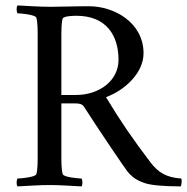

<svg xmlns="http://www.w3.org/2000/svg" viewBox="-20 -666 672 689"><path d="M161.1 -641.6C123 -641.6 83 -644.5 43 -646.5C38.1 -641.6 39.1 -623 43 -618.2C54.7 -618.2 107.4 -613.3 110.4 -602.5C115.2 -586.9 115.2 -559.6 115.2 -530.3V-113.3C115.2 -84 115.2 -56.6 110.4 -41C107.4 -30.3 54.7 -25.4 43 -25.4C39.1 -20.5 38.1 -2 43 2.9C83 1 120.1 -2 158.2 -2C196.3 -2 232.4 1 272.5 2.9C277.3 -2 276.4 -20.5 272.5 -25.4C260.7 -25.4 208 -30.3 205.1 -41C200.2 -56.6 200.2 -84 200.2 -113.3V-294.9H252C265.6 -294.9 275.4 -292 281.2 -283.2C342.8 -187.5 421.9 -71.3 436.5 -51.8C460 -21.5 486.3 -13.7 500 -8.8C519.5 -2 563.5 2.9 628.9 2.9C629.9 1 634.8 -20.5 629.9 -25.4C576.2 -29.3 547.9 -46.9 519.5 -84C455.1 -168.9 412.1 -231.4 360.4 -317.4C427.7 -341.8 495.1 -404.3 495.1 -474.6C495.1 -585.9 388.7 -643.6 299.8 -643.6C242.2 -643.6 199.2 -641.6 161.1 -641.6ZM200.2 -325.2V-526.4C200.2 -555.7 200.2 -587.9 205.1 -599.6C209 -608.4 242.2 -609.4 253.9 -609.4C362.3 -609.4 405.3 -538.1 405.3 -451.2C405.3 -376 335.9 -325.2 252.9 -325.2Z"/></svg>

Font: Crimson
Style: Roman
Weight: 400
Version: Version 0.2